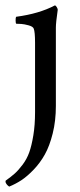

<svg xmlns="http://www.w3.org/2000/svg" viewBox="-38 -460 296 711"><path d="M-17.1 209Q3.4 194.3 16.6 182.6Q29.8 170.9 45.7 149.9Q61.5 128.9 70.3 104.2Q79.1 79.6 85.4 41.5Q91.8 3.4 91.8 -44.9V-301.8Q91.8 -341.8 86.9 -354Q84 -361.8 67.9 -366.2Q51.8 -370.6 41 -371.3Q30.3 -372.1 22 -372.1Q20 -374 19.8 -384Q19.5 -394 22 -397.9Q106.9 -409.2 165 -439.9Q168.5 -439.9 172.1 -433.8Q175.8 -427.7 175.8 -423.8Q168.9 -376 168.9 -357.9V-67.9Q168.9 -12.7 157.2 34.2Q145.5 81.1 127.9 112.3Q110.4 143.6 86.2 168.7Q62 193.8 40.5 207.8Q19 221.7 -3.9 231Q-13.2 225.1 -17.1 215.8Q-17.6 214.4 -17.6 212.2Q-17.6 210 -17.1 209Z"/></svg>

Font: Crimson
Style: Roman
Weight: 400
Version: Version 0.8